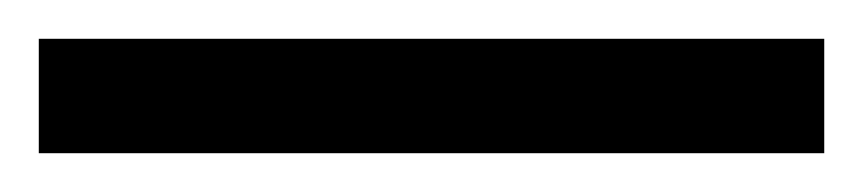

<svg xmlns="http://www.w3.org/2000/svg" viewBox="-25 63 445 99"><path d="M-5 142H400V83H-5Z"/></svg>

Font: Noto Serif Georgian Condensed SemiBold
Style: Regular
Weight: 600
Width: 3
Designer: Monotype Design Team, Akaki Razmadze
Foundry: Google LLC
Version: Version 2.003